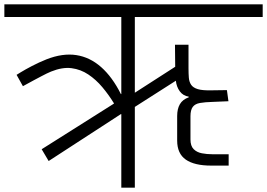

<svg xmlns="http://www.w3.org/2000/svg" viewBox="-56 -860 1224 880"><path d="M500 0V-337H498L167 -122L135 -176L466 -385V-387Q442 -426 413 -460.5Q384 -495 349 -518.5Q314 -542 272 -547.5Q230 -553 178 -532Q168 -528 158 -523Q148 -518 134.5 -511Q121 -504 100.5 -493Q80 -482 49 -465L20 -517Q20 -517 39.5 -529Q59 -541 90.5 -557.5Q122 -574 157 -588Q231 -617 293.5 -607.5Q356 -598 407.5 -552.5Q459 -507 498 -429H500V-782H-36V-840H1148V-782H562V-435L747 -554L746 -655H808V-546Q808 -523 809.5 -504Q811 -485 820 -471.5Q829 -458 850.5 -451.5Q872 -445 913 -446L984 -447L991 -396L919 -393Q883 -392 860.5 -388Q838 -384 827.5 -370Q817 -356 817 -327V-221Q817 -191 831.5 -176.5Q846 -162 869 -157.5Q892 -153 918 -153H992V-101H912Q835 -101 795.5 -128.5Q756 -156 756 -216V-328Q756 -361 768.5 -382.5Q781 -404 809 -414V-417Q783 -421 768 -441.5Q753 -462 750 -490L562 -370V0Z"/></svg>

Font: Matangi
Style: Regular
Weight: 400
Designer: Prashant Pant
Foundry: The Graphic Ant
Version: Version 3.002